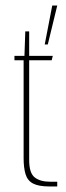

<svg xmlns="http://www.w3.org/2000/svg" viewBox="-20 -671 238 691"><path d="M157 0Q119 0 99 -10.5Q79 -21 72 -44Q65 -67 65 -102V-454H32V-470H68L71 -558H85V-470H170L166 -454H85V-95Q85 -48 105 -32.5Q125 -17 160 -17H186V0ZM141 -511 168 -651H186L152 -511Z"/></svg>

Font: Smooch Sans Thin
Style: Regular
Weight: 100
Designer: Robert E. Leuschke
Foundry: Robert E. Leuschke
Version: Version 1.010